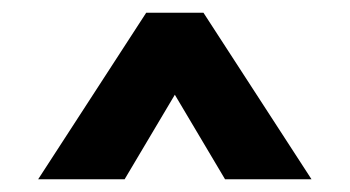

<svg xmlns="http://www.w3.org/2000/svg" viewBox="-20 -730 550 302"><path d="M255 -581 334 -448H470L300 -710H210L40 -448H176Z"/></svg>

Font: Glinicke Jost Bold
Style: Bold
Weight: 700
Version: Version 3.710